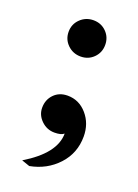

<svg xmlns="http://www.w3.org/2000/svg" viewBox="-93 -382 372 518"><g transform="rotate(20 92.5 -123.5)"><path d="M138 -286Q138 -264 123 -249Q108 -234 86 -234Q64 -234 48.5 -249Q33 -264 33 -286Q33 -308 48.5 -323Q64 -338 86 -338Q108 -338 123 -323Q138 -308 138 -286ZM34 83Q117 33 117 -24Q109 -17 90 -17Q68 -17 52 -32.5Q36 -48 36 -69Q36 -92 51 -107.5Q66 -123 90 -123Q123 -123 145.5 -97Q168 -71 168 -34Q168 14 136.5 48Q105 82 57 91Z"/></g></svg>

Font: Ruposhi Bangla
Style: Bold
Weight: 400
Designer: Niladri Shekhar Bala
Foundry: Lipighor Font Foundry
Version: Designed & Build by Niladri Shekhar Bala